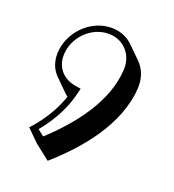

<svg xmlns="http://www.w3.org/2000/svg" viewBox="-63 -220 399 441"><g transform="rotate(15 136.5 0.5)"><path d="M144.1 -165.8C96.8 -165.8 53.1 -127.5 46.2 -79.5C42.9 -57.2 48.9 -37.9 61.1 -23.8L88.3 8.1C90 10.1 91.8 12 93.8 13.8C70.5 68 27.2 104.2 27.2 104.2L54.4 136.1L88.1 167.6C157 116.6 232.1 43.1 245.2 -47.7C248.6 -71.7 242.2 -93.2 228.8 -108.8L201.6 -140.6C188.3 -156.2 168.1 -165.8 144.1 -165.8ZM142 -150.8C181.7 -150.8 208.6 -119.2 202.9 -79.5C191.5 -0.5 127.9 66.6 63.6 116.2L49.2 102.7C67.5 84.1 97.8 49.2 113.6 2.1L118.4 -11.9L105 -15.3C75 -22.9 56.5 -47.4 61.2 -79.5C66.9 -119.3 103 -150.8 142 -150.8Z"/></g></svg>

Font: Blink
Style: 3DObl
Weight: 400
Designer: Mew Too
Foundry: Cannot Into Space Fonts
Version: Version 001.000